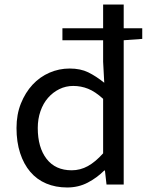

<svg xmlns="http://www.w3.org/2000/svg" viewBox="-20 -816 660 849"><path d="M436 -379Q401 -411 369.5 -423.5Q338 -436 304 -436Q271 -436 242.5 -422Q214 -408 192.5 -383.5Q171 -359 159 -324.5Q147 -290 147 -250Q147 -164 186 -113.5Q225 -63 297 -63Q335 -63 368.5 -81.5Q402 -100 436 -138ZM609 -644 527 -638V0H451L444 -62H441Q409 -30 368 -8.5Q327 13 277 13Q226 13 184.5 -4.5Q143 -22 114 -56Q85 -90 69 -139Q53 -188 53 -250Q53 -310 72.5 -358.5Q92 -407 124 -441.5Q156 -476 198.5 -494.5Q241 -513 288 -513Q336 -513 370.5 -496Q405 -479 441 -450L436 -543V-638H256V-691H436V-796H527V-691H609Z"/></svg>

Font: SpoqaHanSans-Regular
Style: Regular
Weight: 400
Designer: [Spoqa Han Sans] Dong-huui Kim \uAE40 \uB3D9 \uD718  Younghwa Kang \uAC15 \uC601 \uD654  [Noto Sans] Ryoko NISHIZUKA \u8
Foundry: Spoqa (http://www.spoqa-han-sans.com)
Version: Version 2.000